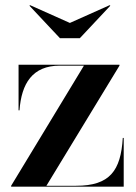

<svg xmlns="http://www.w3.org/2000/svg" viewBox="-20 -704 514 724"><path d="M243.5 -617.5 93.5 -684.5 91 -682.5 206 -560H281L396 -682.5L393.5 -684.5ZM206 -456.5H296.5L22 -3.5V0H446.5V-184H443C435.5 -60 394 -3.5 267 -3.5H155L430.5 -456.5V-460H50V-288H53.5C61 -389 102 -456.5 206 -456.5Z"/></svg>

Font: Bodoni* 48pt Medium
Style: Regular
Weight: 500
Version: Version 2.3